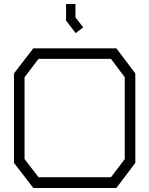

<svg xmlns="http://www.w3.org/2000/svg" viewBox="-20 -942 748 962"><path d="M563 0H147L50 -126V-574L147 -700H563L658 -574V-126ZM605 -555 536 -647H173L103 -555V-145L173 -54H536L605 -145ZM311 -839V-922H358V-855L397 -805L359 -776Z"/></svg>

Font: Turret Road
Style: Regular
Weight: 400
Designer: Noponies
Foundry: Noponies
Version: Version 1.001; ttfautohint (v1.8)